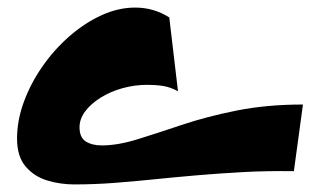

<svg xmlns="http://www.w3.org/2000/svg" viewBox="-20 -452 845 507"><path d="M176 35Q139 35 104.5 24.5Q70 14 47.5 -12.5Q25 -39 25 -86Q25 -134 43 -183Q61 -232 92 -276.5Q123 -321 163 -356Q203 -391 247.5 -411.5Q292 -432 337 -432Q386 -432 427 -406L450 -211Q430 -222 410.5 -225Q391 -228 369 -228Q335 -228 303 -219Q271 -210 245.5 -194Q220 -178 205 -158Q190 -138 190 -116Q190 -89 206.5 -78.5Q223 -68 249 -68Q291 -68 344 -84.5Q397 -101 461 -122.5Q525 -144 604.5 -160Q684 -176 780 -176L756 0Q684 -1 620.5 2.5Q557 6 499 11Q441 16 387.5 21.5Q334 27 281.5 31Q229 35 176 35Z"/></svg>

Font: Marhey Light SemiBold
Style: Regular
Weight: 600
Version: Version 1.000